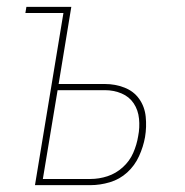

<svg xmlns="http://www.w3.org/2000/svg" viewBox="-20 -540 540 560"><path d="M82 0 165 -502H54L57 -520H188L151 -295H286Q316 -295 343 -284.5Q370 -274 386 -251.5Q402 -229 405 -199.5Q408 -170 403 -140Q398 -112 385.5 -84.5Q373 -57 351 -37Q329 -17 300.5 -8.5Q272 0 244 0ZM105 -18H244Q269 -18 293.5 -26Q318 -34 338 -52Q358 -70 368.5 -94Q379 -118 383 -143Q388 -168 385.5 -193.5Q383 -219 370 -238.5Q357 -258 334.5 -267.5Q312 -277 286 -277H148Z"/></svg>

Font: Iosevka Thin Oblique
Style: Regular
Weight: 100
Italic angle: -9°
Monospace: yes
Designer: Belleve Invis
Foundry: Belleve Invis
Version: Version 32.5.0; ttfautohint (v1.8.4)